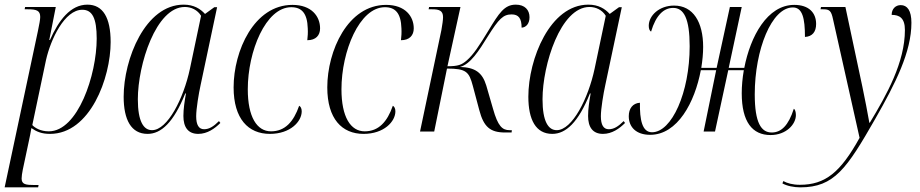

<svg xmlns="http://www.w3.org/2000/svg" viewBox="-37 -566 3958 826"><path d="M126 -432 -17 240H127L129 230H112C73 230 56 227 56 202C56 193 58 179 61 164L88 37C92 20 94 7 98 -15C121 1 143 10 178 10C351 10 439 -231 439 -385C439 -490 406 -546 339 -546C266 -546 215 -478 178 -394H175L203 -536H71L69 -526H82C120 -526 136 -521 136 -493C136 -482 132 -461 126 -432ZM173 -1C137 -1 113 -16 102 -28L161 -308C181 -397 241 -524 317 -524C360 -524 379 -488 379 -400C379 -244 298 -1 173 -1Z M598 10C656 10 710 -39 760 -164H763C757 -130 752 -97 752 -67C752 -19 772 10 816 10C855 10 887 -13 911 -37L905 -45C882 -22 863 -10 841 -10C818 -10 807 -29 807 -66C807 -98 818 -164 826 -200L897 -535H885L845 -506C825 -528 797 -546 753 -546C588 -546 495 -312 495 -150C495 -51 527 10 598 10ZM617 -6C581 -6 556 -43 556 -139C556 -288 634 -536 758 -536C786 -536 813 -523 828 -498L780 -270C753 -143 684 -6 617 -6Z M1124 10C1212 10 1261 -43 1261 -87C1261 -100 1256 -108 1250 -111C1226 -42 1189 -1 1129 -1C1068 -1 1029 -63 1029 -182C1029 -345 1106 -535 1216 -535C1261 -535 1285 -509 1287 -444C1288 -426 1287 -409 1285 -393C1322 -393 1340 -414 1340 -444C1340 -495 1304 -545 1221 -545C1056 -545 968 -347 968 -190C968 -55 1031 10 1124 10Z M1527 10C1615 10 1664 -43 1664 -87C1664 -100 1659 -108 1653 -111C1629 -42 1592 -1 1532 -1C1471 -1 1432 -63 1432 -182C1432 -345 1509 -535 1619 -535C1664 -535 1688 -509 1690 -444C1691 -426 1690 -409 1688 -393C1725 -393 1743 -414 1743 -444C1743 -495 1707 -545 1624 -545C1459 -545 1371 -347 1371 -190C1371 -55 1434 10 1527 10Z M2136 4H2164L2165 -6H2155C2124 -6 2105 -23 2084 -98L2055 -198C2038 -254 2007 -276 1942 -278C1987 -290 2023 -347 2062 -410C2109 -485 2128 -504 2164 -504C2194 -504 2207 -487 2207 -447C2226 -448 2241 -464 2241 -492C2241 -523 2221 -546 2182 -546C2133 -546 2110 -510 2064 -434C2025 -370 2000 -331 1971 -306C1949 -287 1934 -281 1888 -281L1944 -536H1809L1807 -526H1822C1853 -526 1869 -520 1869 -492C1869 -480 1866 -460 1862 -437L1770 0H1831L1886 -271C1969 -271 1981 -257 1997 -197L2025 -92C2044 -20 2072 4 2136 4Z M2339 10C2397 10 2451 -39 2501 -164H2504C2498 -130 2493 -97 2493 -67C2493 -19 2513 10 2557 10C2596 10 2628 -13 2652 -37L2646 -45C2623 -22 2604 -10 2582 -10C2559 -10 2548 -29 2548 -66C2548 -98 2559 -164 2567 -200L2638 -535H2626L2586 -506C2566 -528 2538 -546 2494 -546C2329 -546 2236 -312 2236 -150C2236 -51 2268 10 2339 10ZM2358 -6C2322 -6 2297 -43 2297 -139C2297 -288 2375 -536 2499 -536C2527 -536 2554 -523 2569 -498L2521 -270C2494 -143 2425 -6 2358 -6Z M2760 14C2878 14 2952 -126 2978 -264H3044L2990 0H3039L3096 -264H3163C3157 -230 3154 -195 3154 -165C3154 -41 3200 15 3278 15C3345 15 3387 -31 3387 -71C3387 -85 3383 -96 3378 -98C3355 -26 3324 4 3283 4C3238 4 3210 -37 3210 -160C3210 -353 3283 -534 3374 -534C3415 -534 3426 -488 3426 -407C3458 -409 3474 -429 3474 -463C3474 -511 3443 -545 3380 -545C3264 -545 3191 -409 3165 -274H3098L3154 -536H3103L3046 -274H2980C2985 -305 2988 -336 2988 -364C2988 -471 2945 -542 2863 -542C2799 -542 2754 -499 2754 -455C2754 -442 2758 -433 2764 -430C2785 -501 2819 -532 2859 -532C2905 -532 2930 -486 2930 -367C2930 -168 2853 3 2768 3C2725 3 2715 -52 2716 -124C2685 -122 2668 -99 2668 -66C2668 -19 2700 14 2760 14Z M3406 240C3552 240 3606 159 3728 -54C3816 -208 3884 -343 3884 -468C3884 -521 3866 -544 3838 -544C3816 -544 3799 -528 3799 -502C3832 -502 3856 -489 3856 -437C3856 -298 3778 -159 3705 -38H3703C3696 -78 3683 -146 3673 -193L3600 -536H3495L3493 -526H3504C3532 -526 3539 -520 3547 -482L3661 27C3579 175 3514 229 3404 229C3373 229 3349 222 3333 213L3329 223C3348 234 3379 240 3406 240Z"/></svg>

Font: Noto Serif Display Condensed Light
Style: Italic
Weight: 300
Width: 3
Italic angle: -12°
Designer: Monotype Design Team
Foundry: Monotype Imaging Inc.
Version: Version 2.009